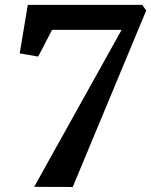

<svg xmlns="http://www.w3.org/2000/svg" viewBox="-20 -763 617 784"><path d="M476.5 -641H192.5L136 -532L60.5 -545L93.5 -743H561L577 -720L277 0.5L119.5 0Z"/></svg>

Font: Merriweather 36pt
Style: Bold Italic
Weight: 700
Italic angle: -7.8°
Version: Version 2.101